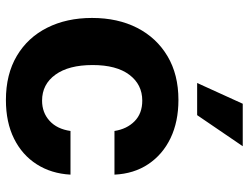

<svg xmlns="http://www.w3.org/2000/svg" viewBox="-113 -690 813 627"><g transform="rotate(90 293.5 -376.5)"><path d="M306.6 10.7Q222.7 10.7 162.6 -24.9Q102.5 -60.5 70.6 -124Q38.6 -187.5 38.6 -270.5Q38.6 -354.5 71 -418Q103.5 -481.4 163.6 -517.1Q223.6 -552.7 306.2 -552.7Q377.4 -552.7 431.2 -526.9Q484.9 -501 516.1 -454.1Q547.4 -407.2 550.3 -343.8H407.7Q401.4 -384.3 376 -409.4Q350.6 -434.6 308.6 -434.6Q255.9 -434.6 224.1 -392.3Q192.4 -350.1 192.4 -272.5Q192.4 -194.3 223.9 -150.9Q255.4 -107.4 308.6 -107.4Q347.7 -107.4 374.5 -131.8Q401.4 -156.2 407.7 -200.2H550.3Q546.9 -137.7 516.6 -90.1Q486.3 -42.5 432.9 -15.9Q379.4 10.7 306.6 10.7ZM251 -613.8 318.8 -762.7H457.5L356 -613.8Z"/></g></svg>

Font: Konkhmer Sleokchher
Style: Regular
Weight: 400
Designer: Suon May Sophanith
Version: Version 1.000; ttfautohint (v1.8.4.7-5d5b);gftools[0.9.23]